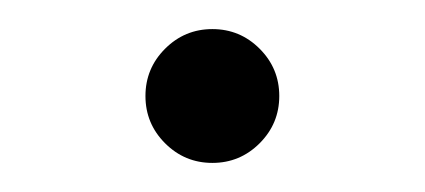

<svg xmlns="http://www.w3.org/2000/svg" viewBox="-20 -387 292 132"><path d="M126 -275Q107 -275 93.5 -288.5Q80 -302 80 -321Q80 -340 93.5 -353.5Q107 -367 126 -367Q145 -367 158.5 -353.5Q172 -340 172 -321Q172 -302 158.5 -288.5Q145 -275 126 -275Z"/></svg>

Font: Figtree Light Light
Style: Regular
Weight: 300
Version: Version 2.001;gftools[0.9.30]